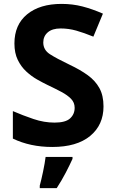

<svg xmlns="http://www.w3.org/2000/svg" viewBox="-20 -744 591 985"><path d="M511 -198Q511 -103 442.5 -46.5Q374 10 248 10Q135 10 46 -33V-174Q97 -152 151.5 -133.5Q206 -115 260 -115Q316 -115 339.5 -136.5Q363 -158 363 -191Q363 -218 344.5 -237Q326 -256 295 -272.5Q264 -289 224 -308Q199 -320 170 -336.5Q141 -353 114.5 -377.5Q88 -402 71 -437Q54 -472 54 -521Q54 -617 119 -670.5Q184 -724 296 -724Q352 -724 402.5 -711Q453 -698 508 -674L459 -556Q410 -576 371 -587Q332 -598 291 -598Q248 -598 225 -578Q202 -558 202 -526Q202 -488 236 -466Q270 -444 337 -412Q392 -386 430.5 -358Q469 -330 490 -292Q511 -254 511 -198ZM352 71Q337 104 317 142.5Q297 181 271 221H184V208Q192 179 201 136Q210 93 214 61H352Z"/></svg>

Font: Noto Sans Thaana
Style: Bold
Weight: 700
Designer: David Williams
Foundry: Google Inc.
Version: Version 3.001; ttfautohint (v1.8.4.7-5d5b)